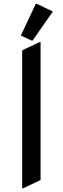

<svg xmlns="http://www.w3.org/2000/svg" viewBox="-20 -980 333 1019"><path d="M169.9 -960H174.8L260.7 -918.9L152.8 -764.6H147.9L90.8 -791.5ZM97.7 19.5V-712.9L190.4 -756.8H195.3V-24.4L102.5 19.5Z"/></svg>

Font: Nova Flat
Style: Book
Weight: 400
Version: Version 2.000